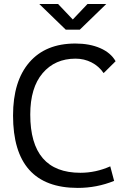

<svg xmlns="http://www.w3.org/2000/svg" viewBox="-20 -918 626 948"><path d="M363.8 9.8Q44.4 9.8 44.4 -347.7Q44.4 -517.1 124.8 -610.1Q205.1 -703.1 352.1 -703.1Q422.4 -703.1 474.6 -680.4Q526.9 -657.7 550.8 -615.7L491.7 -557.1Q468.3 -591.3 431.9 -609.9Q395.5 -628.4 353 -628.4Q251.5 -628.4 190.4 -556.6Q129.4 -484.9 129.4 -352.5Q129.4 -64.9 377 -64.9Q453.1 -64.9 524.4 -96.7L543.5 -24.9Q458 9.8 363.8 9.8ZM304.7 -771.5 173.8 -898.4H266.6L339.4 -821.8L412.1 -898.4H504.9L374 -771.5Z"/></svg>

Font: Cascadia Mono NF SemiLight
Style: Regular
Weight: 350
Monospace: yes
Designer: Aaron Bell
Foundry: Saja Typeworks
Version: Version 2404.023; ttfautohint (v1.8.4)